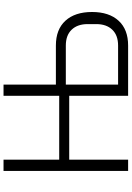

<svg xmlns="http://www.w3.org/2000/svg" viewBox="149 -887 738 1076"><g transform="rotate(-90 518.0 -349.0)"><path d="M98.1 0V-698.2H161.1V-386.2H519V-698.2H582V-404.8H800.8Q891.1 -404.8 939.9 -351.3Q988.8 -297.9 988.8 -202.1Q988.8 -106.9 939.9 -53.5Q891.1 0 800.8 0H519V-330.1H161.1V0ZM582 -56.2H800.8Q858.4 -56.2 889.6 -88.9Q920.9 -121.6 920.9 -178.2V-227.1Q920.9 -283.7 889.6 -316.4Q858.4 -349.1 800.8 -349.1H582Z"/></g></svg>

Font: Anuphan Light
Style: Regular
Weight: 300
Designer: Mike Abbink, Paul van der Laan, Pieter van Rosmalen, Mint Tantisuwanna
Foundry: Bold Monday; Cadson Demak
Version: Version 3.002;hotconv 1.0.109;makeotfexe 2.5.65596